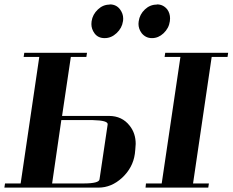

<svg xmlns="http://www.w3.org/2000/svg" viewBox="-20 -856 1061 876"><path d="M0 0 2.9 -19H74.2L159.2 -596.2H87.9L90.8 -615.2H377L374 -596.2H303.2L263.2 -327.1H477.1Q537.1 -327.1 571.8 -282.2Q599.1 -248 599.1 -199.2Q599.1 -190.4 597.2 -172.9L595.2 -153.8Q586.4 -90.8 537.1 -44.9Q488.3 0 429.2 0ZM217.8 -19H360.8Q432.6 -19 434.1 -38.1L471.2 -288.1Q474.1 -306.6 402.8 -308.1H259.8ZM397 -746.1Q397 -753.9 397.9 -758.8Q402.3 -790 426.8 -813Q450.2 -835 480 -835L481 -835.9Q510.7 -835.9 527.8 -813Q542 -793.5 542 -772Q542 -762.7 541 -758.8Q536.6 -728 512.2 -705.1Q487.8 -682.1 458 -682.1H457Q427.2 -682.1 411.1 -704.1Q397 -723.6 397 -746.1ZM611.8 -747.1Q611.8 -754.9 612.8 -758.8Q617.2 -790.5 641.1 -813Q664.6 -835 694.8 -835L696.8 -835.9Q724.6 -835.9 743.2 -813Q755.9 -795.4 755.9 -772Q755.9 -763.7 754.9 -758.8Q750.5 -727.1 726.1 -704.1Q702.6 -682.1 673.8 -682.1H672.9Q644.5 -682.1 626 -705.1Q611.8 -724.6 611.8 -747.1ZM644 0 646 -19H717.8L803.2 -596.2H731L733.9 -615.2H1021L1018.1 -596.2H945.8L860.8 -19H933.1L930.2 0Z"/></svg>

Font: Hjet
Style: Italic
Weight: 400
Designer: T. Christopher White
Version: Version 1.2